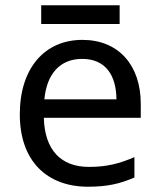

<svg xmlns="http://www.w3.org/2000/svg" viewBox="-20 -697 604 727"><path d="M433 -677H136V-606H433ZM292 -546C150 -546 55 -440 55 -264C55 -85 160 10 313 10C386 10 434 -1 489 -25V-102C433 -78 385 -65 317 -65C210 -65 149 -130 146 -251H513V-304C513 -450 429 -546 292 -546ZM291 -474C380 -474 420 -412 421 -321H148C157 -417 207 -474 291 -474Z"/></svg>

Font: Noto Sans Arabic
Style: Regular
Weight: 400
Designer: Monotype Design Team, Nadine Chahine, Nizar Qandah and Khaled Hosny
Foundry: Monotype Imaging Inc.
Version: Version 2.012